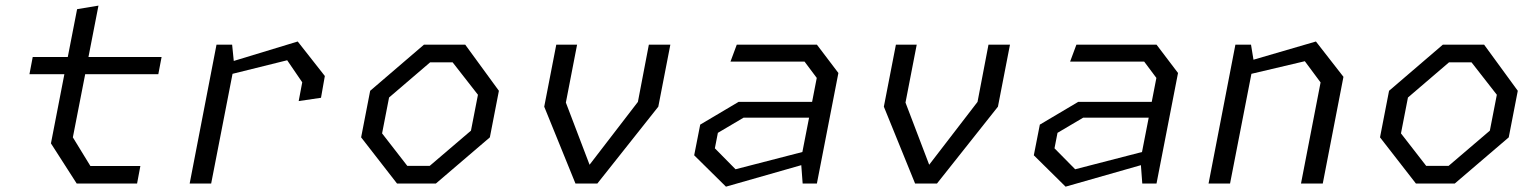

<svg xmlns="http://www.w3.org/2000/svg" viewBox="-20 -670 5620 701"><path d="M260 0H480.5L492.5 -64H310L246 -168.5L291 -399H558L570 -462H303L339.5 -649.5L261.5 -636.5L227.5 -462H99.5L87.5 -399H215L166 -146.5Z M1070.5 -301 1152 -313 1166 -392.5 1067 -518.5 833.5 -447.5 827.5 -507H770.5L672.5 0H751L829 -400.5L1028.5 -450L1083.5 -369.5Z M1429.5 0H1571.5L1768.5 -168.5L1801.5 -338.5L1678.5 -507H1528L1331.5 -338.5L1298.5 -168.5ZM1375 -183 1400.5 -314 1550.5 -442.5H1632.5L1725 -324L1699.5 -193L1549 -64.5H1467Z M2081 0H2161L2383.5 -280.5L2427.5 -507H2349L2309 -298L2132.5 -68.5L2046 -295.5L2087 -507H2011L1967 -280.5Z M2910.5 0H2962.5L3041 -403.5L2962.5 -507H2670L2647 -445H2917.5L2962 -385.5L2945 -298H2676.5L2536.5 -215L2514.5 -103L2630.5 11.5L2905.5 -67ZM2590 -128.5 2601 -185 2695 -240.5H2934L2909.5 -115L2665.5 -52Z M3321 0H3401L3623.5 -280.5L3667.5 -507H3589L3549 -298L3372.5 -68.5L3286 -295.5L3327 -507H3251L3207 -280.5Z M4150.5 0H4202.5L4281 -403.5L4202.5 -507H3910L3887 -445H4157.5L4202 -385.5L4185 -298H3916.5L3776.5 -215L3754.5 -103L3870.5 11.5L4145.5 -67ZM3830 -128.5 3841 -185 3935 -240.5H4174L4149.5 -115L3905.5 -52Z M4730 0H4809.5L4885 -389.5L4784.5 -518.5L4556.5 -452L4547.5 -507H4490.5L4392.5 0H4471L4549 -400.5L4744 -446.5L4801.5 -369Z M5149.5 0H5291.5L5488.5 -168.5L5521.5 -338.5L5398.5 -507H5248L5051.5 -338.5L5018.5 -168.5ZM5095 -183 5120.5 -314 5270.5 -442.5H5352.5L5445 -324L5419.5 -193L5269 -64.5H5187Z"/></svg>

Font: Monaspace Krypton Light
Style: Italic
Weight: 300
Italic angle: -11°
Designer: Riley Cran & the Lettermatic Team
Foundry: Lettermatic
Version: Version 1.101 (Monaspace Krypton)